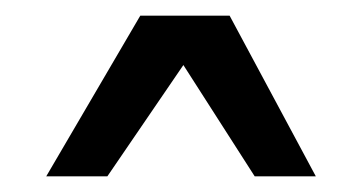

<svg xmlns="http://www.w3.org/2000/svg" viewBox="-20 -405 462 245"><path d="M383 -180H305L214 -322L117 -180H39L159 -385H273Z"/></svg>

Font: HermeneusOne
Style: Regular
Weight: 400
Designer: Rodrigo Fuenzalida, Pablo Impallari
Foundry: Pablo Impallari, Rodrigo Fuenzalida
Version: Version 1.000; ttfautohint (v0.8) -G 200 -r 50